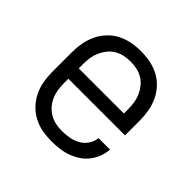

<svg xmlns="http://www.w3.org/2000/svg" viewBox="-144 -684 837 837"><g transform="rotate(45 275.0 -265.0)"><path d="M277 12Q248 12 219.5 7Q191 2 165.5 -11.5Q140 -25 120 -46Q100 -67 87.5 -93Q75 -119 70 -147.5Q65 -176 65 -205V-325Q65 -354 70 -382Q75 -410 87 -436Q99 -462 119 -483.5Q139 -505 164 -518Q189 -531 217.5 -536.5Q246 -542 275 -542Q304 -542 332.5 -536.5Q361 -531 386 -518Q411 -505 431 -483.5Q451 -462 463 -436Q475 -410 480 -382Q485 -354 485 -325V-233H136V-205Q136 -185 139 -165.5Q142 -146 150 -128Q158 -110 171 -95Q184 -80 201 -70Q218 -60 237.5 -56Q257 -52 277 -52Q299 -52 321.5 -56Q344 -60 364 -71Q384 -82 397 -101.5Q410 -121 412 -143H483Q481 -119 472.5 -96.5Q464 -74 449 -55Q434 -36 414 -23Q394 -10 371.5 -2Q349 6 325 9Q301 12 277 12ZM136 -297H414V-325Q414 -345 411 -364Q408 -383 400 -401Q392 -419 379.5 -434.5Q367 -450 350 -460Q333 -470 314 -474Q295 -478 275 -478Q255 -478 236 -474Q217 -470 200 -460Q183 -450 170.5 -434.5Q158 -419 150 -401Q142 -383 139 -364Q136 -345 136 -325Z"/></g></svg>

Font: Lode
Style: Regular
Weight: 400
Monospace: yes
Designer: Belleve Invis
Foundry: Belleve Invis
Version: Version 29.2.0; ttfautohint (v1.8.3)